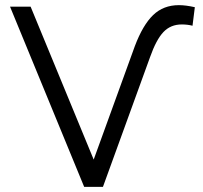

<svg xmlns="http://www.w3.org/2000/svg" viewBox="-20 -726 788 746"><path d="M307 0 19 -700H99L344 -106L504 -547Q535 -629 575 -667.5Q615 -706 675 -706Q702 -706 737 -698L728 -626Q709 -631 686 -631Q643 -631 615 -601.5Q587 -572 563 -504L380 0Z"/></svg>

Font: mBank
Style: Regular
Weight: 400
Designer: Julieta Ulanovsky
Foundry: Julieta Ulanovsky
Version: Version 7.200;PS 007.200;hotconv 1.0.88;makeotf.lib2.5.64775